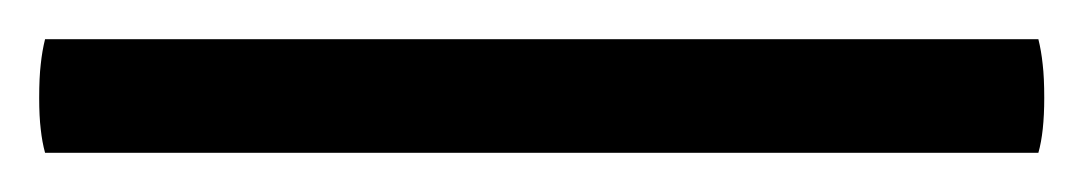

<svg xmlns="http://www.w3.org/2000/svg" viewBox="-23 63 553 98"><path d="M0 141Q-1.5 135.5 -2.2 129Q-3 122.5 -3 113Q-3 102.5 -2.2 95.8Q-1.5 89 0 83H507Q508.5 89 509.2 95.8Q510 102.5 510 113Q510 130.5 507 141Z"/></svg>

Font: Signika Negative Light
Style: Regular
Weight: 300
Designer: Anna Giedry
Foundry: Anna Giedry
Version: Version 2.001